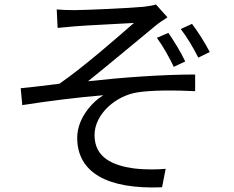

<svg xmlns="http://www.w3.org/2000/svg" viewBox="-20 -789 1040 853"><path d="M232 -747 236 -665C257 -667 287 -670 312 -672C355 -676 530 -684 575 -687C511 -631 353 -492 244 -417C194 -411 126 -402 72 -397L79 -322C199 -341 332 -357 439 -366C388 -335 323 -262 323 -177C323 -23 456 53 700 43L716 -39C681 -36 632 -34 573 -41C482 -54 400 -88 400 -189C400 -283 496 -365 593 -379C653 -388 749 -389 847 -384V-458C703 -458 523 -445 371 -428C451 -492 596 -613 670 -674C684 -686 710 -703 724 -712L673 -769C661 -765 642 -762 619 -759C561 -753 355 -744 311 -744C281 -744 256 -745 232 -747ZM728 -643 677 -621C706 -581 731 -536 752 -492L803 -516C782 -561 751 -609 728 -643ZM833 -683 783 -660C812 -623 839 -576 861 -533L912 -558C890 -600 857 -652 833 -683Z"/></svg>

Font: Noto Sans CJK JP
Style: Regular
Weight: 400
Designer: Ryoko NISHIZUKA 西塚涼子 (kana, bopomofo & ideographs); Paul D. Hunt (Latin, Greek & Cyrillic); Sandoll Communications 산돌커뮤니
Foundry: Adobe
Version: Version 2.004;hotconv 1.0.118;makeotfexe 2.5.65603